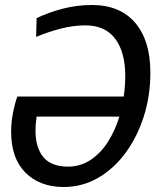

<svg xmlns="http://www.w3.org/2000/svg" viewBox="-20 -734 638 768"><path d="M581.5 -443Q581.5 -351 555.2 -268.5Q529 -186 482 -122.2Q435 -58.5 371.8 -22.2Q308.5 14 235 14Q139.5 14 82 -43.2Q24.5 -100.5 24.5 -207.5Q24.5 -245.5 32.5 -285.2Q40.5 -325 49.5 -348H475Q481 -389 481 -431Q481 -525.5 440.8 -579Q400.5 -632.5 321.5 -632.5Q273 -632.5 222.8 -619.5Q172.5 -606.5 124.5 -586.5L126.5 -661.5Q175.5 -685 232 -699.5Q288.5 -714 347.5 -714Q460 -714 520.8 -642.8Q581.5 -571.5 581.5 -443ZM252.5 -67.5Q301.5 -67.5 341.5 -93.8Q381.5 -120 410.8 -165.2Q440 -210.5 457.5 -267.5H126.5Q124.5 -253.5 123.2 -239.2Q122 -225 122 -210.5Q122 -144 153.2 -105.8Q184.5 -67.5 252.5 -67.5Z"/></svg>

Font: Cabin Condensed
Style: Italic
Weight: 400
Width: 3
Italic angle: -10°
Designer: Pablo Impallari
Foundry: Pablo Impallari. http://www.impallari.com Igino Marini. http://www.ikern.com
Version: Version 3.001; ttfautohint (v1.8.3)